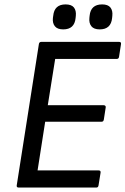

<svg xmlns="http://www.w3.org/2000/svg" viewBox="-20 -843 564 863"><path d="M428.2 -710.9Q401.9 -710.9 390.6 -725.1Q379.4 -739.3 381.8 -762.2L382.8 -772Q387.7 -823.2 439 -823.2Q465.3 -823.2 476.3 -809.3Q487.3 -795.4 484.9 -772L483.9 -762.2Q479 -710.9 428.2 -710.9ZM264.2 -710.9Q237.8 -710.9 226.6 -725.1Q215.3 -739.3 217.8 -762.2L219.2 -772Q224.1 -823.2 274.9 -823.2Q301.3 -823.2 312.3 -809.3Q323.2 -795.4 320.8 -772L319.8 -762.2Q314.9 -710.9 264.2 -710.9ZM64 0Q53.7 0 55.2 -9.8L154.8 -645Q156.2 -654.8 166 -654.8H515.1Q525.4 -654.8 523.9 -645L515.1 -587.9Q513.7 -578.1 504.9 -578.1H228L194.8 -370.1H445.8Q450.7 -370.1 453.4 -367.2Q456.1 -364.3 455.1 -359.9L446.8 -306.2Q445.3 -295.9 437 -295.9H183.1L148.9 -77.1H422.9Q433.6 -77.1 432.1 -66.9L422.9 -9.8Q421.4 0 413.1 0Z"/></svg>

Font: Sofia Sans
Style: Italic
Weight: 400
Italic angle: -9°
Designer: Botio Nikoltchev, Ani Petrova
Foundry: lettersoup
Version: Version 4.100